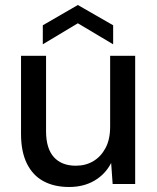

<svg xmlns="http://www.w3.org/2000/svg" viewBox="-20 -735 629 767"><path d="M256 12Q197 12 154 -11Q111 -34 87.5 -81.5Q64 -129 64 -200V-512H164V-211Q164 -142 195 -107.5Q226 -73 283 -73Q322 -73 352.5 -91Q383 -109 401.5 -143.5Q420 -178 420 -229V-512H520V0H430L424 -84Q401 -39 357.5 -13.5Q314 12 256 12ZM151 -558V-634L291 -715L432 -634V-558L291 -642Z"/></svg>

Font: DM Sans 12pt Medium
Style: Regular
Weight: 500
Version: Version 4.004;gftools[0.9.30]